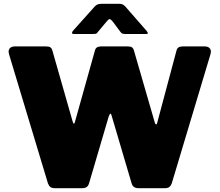

<svg xmlns="http://www.w3.org/2000/svg" viewBox="-20 -985 1149 1005"><path d="M1084 -714Q1084 -710 1082 -702L879 -25Q874 -12 866 -6Q858 0 843 0H705Q676 0 669 -25L565 -377Q562 -390 558 -390Q555 -390 549 -375L446 -25Q442 -12 433.5 -6Q425 0 410 0H267Q252 0 244 -6Q236 -12 231 -25L27 -702Q25 -710 25 -714Q25 -727 33.5 -734.5Q42 -742 57 -742H222Q237 -742 244 -737Q251 -732 254 -721L360 -350Q363 -338 367 -338Q370 -338 372 -346L477 -721Q482 -742 509 -742H649Q664 -742 671 -737Q678 -732 681 -721L791 -341Q793 -335 797 -334Q801 -333 802 -339L904 -721Q909 -742 936 -742H1052Q1067 -742 1075.5 -734.5Q1084 -727 1084 -714ZM571 -871Q560 -885 554 -885Q548 -885 537 -871L491 -816Q486 -809 481.5 -808Q477 -807 465 -807H366Q357 -807 357 -813Q357 -818 363 -825L475 -950Q482 -958 490 -961.5Q498 -965 512 -965H607Q616 -965 622.5 -961.5Q629 -958 635 -952L746 -825Q754 -815 754 -812Q754 -807 744 -807H639Q628 -807 622.5 -808.5Q617 -810 612 -816Z"/></svg>

Font: Libre Franklin Black
Style: Regular
Weight: 900
Designer: Pablo Impallari, Rodrigo Fuenzalida
Foundry: Impallari Type
Version: Version 1.002; ttfautohint (v1.5)